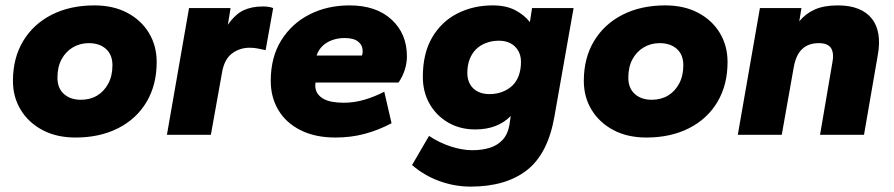

<svg xmlns="http://www.w3.org/2000/svg" viewBox="-20 -500 3317 712"><path d="M260 10Q190 10 138 -17.5Q86 -45 57 -92.5Q28 -140 28 -200Q28 -285 66 -348Q104 -411 172 -445.5Q240 -480 330 -480Q400 -480 452 -452.5Q504 -425 532.5 -377.5Q561 -330 561 -270Q561 -185 523.5 -122Q486 -59 418 -24.5Q350 10 260 10ZM280 -130Q314 -130 340 -145.5Q366 -161 381.5 -190Q397 -219 397 -258Q397 -297 373 -318.5Q349 -340 309 -340Q277 -340 250.5 -324.5Q224 -309 208.5 -280.5Q193 -252 193 -212Q193 -173 217 -151.5Q241 -130 280 -130Z M599 0 681 -470H835L825 -408Q852 -447 882.5 -461.5Q913 -476 954 -476Q967 -476 976.5 -474.5Q986 -473 993 -470L965 -314Q951 -317 936.5 -320Q922 -323 906 -323Q868 -323 839.5 -301Q811 -279 803 -229L762 0Z M1224 10Q1149 10 1095 -17Q1041 -44 1012.5 -91.5Q984 -139 984 -200Q984 -288 1023 -350.5Q1062 -413 1128 -446.5Q1194 -480 1276 -480Q1375 -480 1432 -427.5Q1489 -375 1489 -291Q1489 -266 1481 -241Q1473 -216 1458 -194H1150Q1147 -173 1154.5 -158.5Q1162 -144 1177 -135Q1192 -126 1212 -122.5Q1232 -119 1255 -119Q1294 -119 1332.5 -130.5Q1371 -142 1405 -160L1432 -43Q1383 -17 1332 -3.5Q1281 10 1224 10ZM1154 -294H1322Q1325 -300 1325 -310Q1325 -332 1308.5 -345.5Q1292 -359 1258 -359Q1234 -359 1212.5 -351.5Q1191 -344 1176 -329.5Q1161 -315 1154 -294Z M1725 192Q1666 192 1609.5 171.5Q1553 151 1508 112L1571 4Q1610 30 1652.5 43.5Q1695 57 1731 57Q1768 57 1796.5 48Q1825 39 1844 18.5Q1863 -2 1869 -36L1874 -70Q1851 -46 1818 -33Q1785 -20 1742 -20Q1686 -20 1642 -45.5Q1598 -71 1573 -115Q1548 -159 1548 -215Q1548 -302 1582.5 -361Q1617 -420 1676 -450Q1735 -480 1807 -480Q1857 -480 1891 -462Q1925 -444 1945 -418L1953 -470H2107L2036 -68Q2012 70 1934 131Q1856 192 1725 192ZM1795 -151Q1821 -151 1843 -159.5Q1865 -168 1880.5 -183Q1896 -198 1904 -220.5Q1912 -243 1912 -271Q1912 -295 1901 -313Q1890 -331 1872 -340Q1854 -349 1830 -349Q1804 -349 1782 -340.5Q1760 -332 1745 -317Q1730 -302 1721.5 -280Q1713 -258 1713 -229Q1713 -205 1723.5 -187Q1734 -169 1752.5 -160Q1771 -151 1795 -151Z M2377 10Q2307 10 2255 -17.5Q2203 -45 2174 -92.5Q2145 -140 2145 -200Q2145 -285 2183 -348Q2221 -411 2289 -445.5Q2357 -480 2447 -480Q2517 -480 2569 -452.5Q2621 -425 2649.5 -377.5Q2678 -330 2678 -270Q2678 -185 2640.5 -122Q2603 -59 2535 -24.5Q2467 10 2377 10ZM2397 -130Q2431 -130 2457 -145.5Q2483 -161 2498.5 -190Q2514 -219 2514 -258Q2514 -297 2490 -318.5Q2466 -340 2426 -340Q2394 -340 2367.5 -324.5Q2341 -309 2325.5 -280.5Q2310 -252 2310 -212Q2310 -173 2334 -151.5Q2358 -130 2397 -130Z M2716 0 2798 -470H2952L2944 -421Q2968 -450 3002 -465Q3036 -480 3087 -480Q3131 -480 3162.5 -467.5Q3194 -455 3213 -431Q3232 -407 3237.5 -372.5Q3243 -338 3235 -295L3184 0H3021L3067 -270Q3070 -284 3069 -297Q3068 -310 3063 -319.5Q3058 -329 3046.5 -334.5Q3035 -340 3016 -340Q2978 -340 2954.5 -318Q2931 -296 2923 -248L2879 0Z"/></svg>

Font: Gantari ExtraBold
Style: Italic
Weight: 800
Italic angle: -10°
Designer: Anugrah Pasau
Foundry: Lafontype
Version: Version 1.000